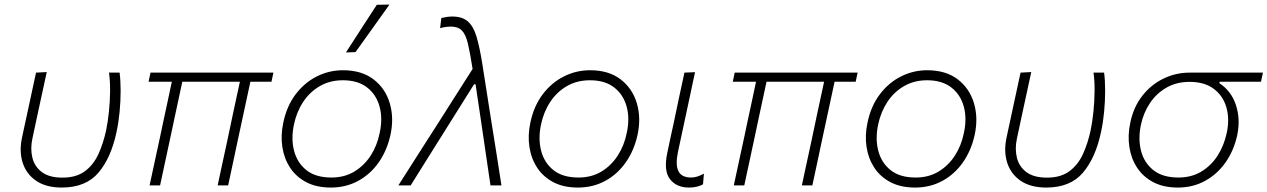

<svg xmlns="http://www.w3.org/2000/svg" viewBox="-20 -813 5558 842"><path d="M251 9.5Q182 9.5 138.5 -20.2Q95 -50 79.2 -100.2Q63.5 -150.5 77 -211.5Q81.5 -232.5 85.2 -250.2Q89 -268 93 -286Q105 -343 116 -392.5Q127 -442 138 -494.5L185 -497Q165.5 -408 149.2 -332.2Q133 -256.5 122 -205Q112.5 -160.5 122 -121.5Q131.5 -82.5 163.8 -58.2Q196 -34 254 -34Q314 -34 351.8 -61.8Q389.5 -89.5 411.2 -136.5Q433 -183.5 445.5 -242Q453 -278 457.8 -324Q462.5 -370 462.8 -415.2Q463 -460.5 458 -494.5H504.5Q509 -460 509 -414.8Q509 -369.5 504.5 -322.2Q500 -275 491 -234Q467 -120.5 411.5 -55.5Q356 9.5 251 9.5Z M636 0Q648 -55.5 659.5 -109Q671 -162.5 684 -222L694 -270Q705 -321.5 714.8 -366.5Q724.5 -411.5 733.5 -454.5H631.5L640 -494.5H1179L1170.5 -454.5H1078L1021.5 -192Q1012 -146.5 1001.5 -97.8Q991 -49 980.5 0H934.5Q942.5 -37.5 953.8 -90Q965 -142.5 977 -197Q988.5 -252.5 1001.5 -313.2Q1014.5 -374 1032 -454.5H779.5Q771 -415 762.2 -374Q753.5 -333 743.5 -287L729.5 -221Q717 -163 705.5 -109.2Q694 -55.5 682 0Z M1431 9.5Q1368 9.5 1323.2 -14Q1278.5 -37.5 1252.2 -77.5Q1226 -117.5 1218.2 -168.2Q1210.5 -219 1222 -273.5Q1237 -347 1276 -398.8Q1315 -450.5 1369.2 -477.8Q1423.5 -505 1484 -505Q1565.5 -505 1617.5 -465.5Q1669.5 -426 1689 -361.2Q1708.5 -296.5 1692.5 -222Q1677.5 -153.5 1641 -101.2Q1604.5 -49 1550.8 -19.8Q1497 9.5 1431 9.5ZM1433.5 -34.5Q1491 -34.5 1534.2 -60.8Q1577.5 -87 1605.8 -131Q1634 -175 1645 -229.5Q1659 -293.5 1644.5 -346Q1630 -398.5 1589.5 -429.8Q1549 -461 1483.5 -461Q1427 -461 1382.8 -435.5Q1338.5 -410 1309.5 -366Q1280.5 -322 1269 -266.5Q1256 -205 1269.5 -152.2Q1283 -99.5 1323.5 -67Q1364 -34.5 1433.5 -34.5ZM1497 -583Q1531.5 -636.5 1565.2 -688.5Q1599 -740.5 1632.5 -792L1688 -793Q1650.5 -740.5 1613.5 -688.5Q1576.5 -636.5 1539 -584.5Z M1727 0Q1770 -67.5 1816.5 -140.5Q1863 -213.5 1906.5 -281Q1941.5 -336 1979.2 -395.5Q2017 -455 2052.5 -510.5Q2041.5 -582 2031.8 -622.5Q2022 -663 2005 -679.8Q1988 -696.5 1955.5 -696.5Q1950.5 -696.5 1936.8 -695Q1923 -693.5 1910 -689.5L1915.5 -734Q1927.5 -737 1939.8 -738.8Q1952 -740.5 1964 -740.5Q2007 -740.5 2031.5 -719.2Q2056 -698 2069.5 -653Q2083 -608 2094.5 -537L2134.5 -282Q2145 -217.5 2152.5 -170Q2160 -122.5 2166.2 -82.5Q2172.5 -42.5 2179 0H2131Q2121 -67 2111.2 -134.2Q2101.5 -201.5 2091.5 -269L2065.5 -443.5H2059L1948 -266.5Q1904.5 -197.5 1862.8 -130.8Q1821 -64 1781 0Z M2514.5 9.5Q2451.5 9.5 2406.8 -14Q2362 -37.5 2335.8 -77.5Q2309.5 -117.5 2301.8 -168.2Q2294 -219 2305.5 -273.5Q2320.5 -347 2359.5 -398.8Q2398.5 -450.5 2452.8 -477.8Q2507 -505 2567.5 -505Q2649 -505 2701 -465.5Q2753 -426 2772.5 -361.2Q2792 -296.5 2776 -222Q2761 -153.5 2724.5 -101.2Q2688 -49 2634.2 -19.8Q2580.5 9.5 2514.5 9.5ZM2517 -34.5Q2574.5 -34.5 2617.8 -60.8Q2661 -87 2689.2 -131Q2717.5 -175 2728.5 -229.5Q2742.5 -293.5 2728 -346Q2713.5 -398.5 2673 -429.8Q2632.5 -461 2567 -461Q2510.5 -461 2466.2 -435.5Q2422 -410 2393 -366Q2364 -322 2352.5 -266.5Q2339.5 -205 2353 -152.2Q2366.5 -99.5 2407 -67Q2447.5 -34.5 2517 -34.5Z M3001.5 9.5Q2947 9.5 2918.2 -27.2Q2889.5 -64 2906.5 -143.5Q2915 -183.5 2921 -212Q2927 -240.5 2934 -271.5Q2947 -334 2958.2 -386.5Q2969.5 -439 2981.5 -494.5L3028 -496.5Q3008.5 -404.5 2991.8 -326.8Q2975 -249 2963.5 -195L2953 -146Q2941.5 -91 2955 -62.8Q2968.5 -34.5 3011.5 -34.5Q3036.5 -34.5 3067 -51.5L3063 -4.5Q3052 1.5 3036.8 5.5Q3021.5 9.5 3001.5 9.5Z M3198 0Q3210 -55.5 3221.5 -109Q3233 -162.5 3246 -222L3256 -270Q3267 -321.5 3276.8 -366.5Q3286.5 -411.5 3295.5 -454.5H3193.5L3202 -494.5H3741L3732.5 -454.5H3640L3583.5 -192Q3574 -146.5 3563.5 -97.8Q3553 -49 3542.5 0H3496.5Q3504.5 -37.5 3515.8 -90Q3527 -142.5 3539 -197Q3550.5 -252.5 3563.5 -313.2Q3576.5 -374 3594 -454.5H3341.5Q3333 -415 3324.2 -374Q3315.5 -333 3305.5 -287L3291.5 -221Q3279 -163 3267.5 -109.2Q3256 -55.5 3244 0Z M3993 9.5Q3930 9.5 3885.2 -14Q3840.5 -37.5 3814.2 -77.5Q3788 -117.5 3780.2 -168.2Q3772.5 -219 3784 -273.5Q3799 -347 3838 -398.8Q3877 -450.5 3931.2 -477.8Q3985.5 -505 4046 -505Q4127.5 -505 4179.5 -465.5Q4231.5 -426 4251 -361.2Q4270.5 -296.5 4254.5 -222Q4239.5 -153.5 4203 -101.2Q4166.5 -49 4112.8 -19.8Q4059 9.5 3993 9.5ZM3995.5 -34.5Q4053 -34.5 4096.2 -60.8Q4139.5 -87 4167.8 -131Q4196 -175 4207 -229.5Q4221 -293.5 4206.5 -346Q4192 -398.5 4151.5 -429.8Q4111 -461 4045.5 -461Q3989 -461 3944.8 -435.5Q3900.5 -410 3871.5 -366Q3842.5 -322 3831 -266.5Q3818 -205 3831.5 -152.2Q3845 -99.5 3885.5 -67Q3926 -34.5 3995.5 -34.5Z M4568.5 9.5Q4499.5 9.5 4456 -20.2Q4412.5 -50 4396.8 -100.2Q4381 -150.5 4394.5 -211.5Q4399 -232.5 4402.8 -250.2Q4406.5 -268 4410.5 -286Q4422.5 -343 4433.5 -392.5Q4444.5 -442 4455.5 -494.5L4502.5 -497Q4483 -408 4466.8 -332.2Q4450.5 -256.5 4439.5 -205Q4430 -160.5 4439.5 -121.5Q4449 -82.5 4481.2 -58.2Q4513.5 -34 4571.5 -34Q4631.5 -34 4669.2 -61.8Q4707 -89.5 4728.8 -136.5Q4750.5 -183.5 4763 -242Q4770.5 -278 4775.2 -324Q4780 -370 4780.2 -415.2Q4780.5 -460.5 4775.5 -494.5H4822Q4826.5 -460 4826.5 -414.8Q4826.5 -369.5 4822 -322.2Q4817.5 -275 4808.5 -234Q4784.5 -120.5 4729 -55.5Q4673.5 9.5 4568.5 9.5Z M5145.5 9.5Q5082.5 9.5 5037.8 -14Q4993 -37.5 4966.8 -77.5Q4940.5 -117.5 4932.8 -168.2Q4925 -219 4936.5 -273.5Q4950.5 -343 4989.2 -392.5Q5028 -442 5082 -468.2Q5136 -494.5 5196.5 -494.5H5518.5L5510 -454.5H5329L5327.5 -448Q5380 -414 5400.2 -351.8Q5420.5 -289.5 5405.5 -219Q5390.5 -151.5 5354 -100Q5317.5 -48.5 5264.2 -19.5Q5211 9.5 5145.5 9.5ZM5148 -34.5Q5205.5 -34.5 5248.8 -60.8Q5292 -87 5320 -131Q5348 -175 5359.5 -229Q5373 -290 5358.5 -341.2Q5344 -392.5 5303.2 -423.2Q5262.5 -454 5197 -454Q5140 -454 5096 -429Q5052 -404 5023.2 -361.2Q4994.5 -318.5 4983.5 -266Q4970.5 -205 4983.8 -152.2Q4997 -99.5 5037.8 -67Q5078.5 -34.5 5148 -34.5Z"/></svg>

Font: Commissioner ExtraLight
Style: Italic
Weight: 200
Italic angle: -12°
Designer: Kostas Bartsokas
Foundry: Kostas Bartsokas
Version: Version 1.000; ttfautohint (v1.8.3)